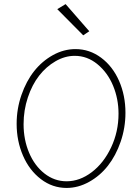

<svg xmlns="http://www.w3.org/2000/svg" viewBox="-20 -924 690 946"><path d="M419.9 -770 303.2 -903.8 262.2 -878.9 390.1 -750ZM308.1 2Q365.2 2 418.9 -27.8Q472.7 -57.6 511.7 -107.4Q550.8 -157.2 574.5 -225.8Q598.1 -294.4 598.1 -368.2Q598.1 -453.6 566.7 -525.4Q535.2 -597.2 478.3 -639.6Q421.4 -682.1 352.1 -682.1Q294.4 -682.1 241 -652.6Q187.5 -623 148.4 -573.7Q109.4 -524.4 85.7 -456.1Q62 -387.7 62 -314Q62 -229.5 93.3 -157.2Q124.5 -85 181.4 -41.5Q238.3 2 308.1 2ZM348.1 -648.9Q410.2 -648.9 460.4 -607.4Q510.7 -565.9 537.4 -501.2Q564 -436.5 564 -363.8Q564 -275.4 527.6 -198Q491.2 -120.6 432.1 -75.7Q373 -30.8 308.1 -30.8Q248 -30.8 199.2 -69.1Q150.4 -107.4 123.3 -171.6Q96.2 -235.8 96.2 -312Q96.2 -380.9 117.2 -443.8Q138.2 -506.8 172.9 -551.3Q207.5 -595.7 253.7 -622.3Q299.8 -648.9 348.1 -648.9Z"/></svg>

Font: Comic Neue Angular Light
Style: Regular
Weight: 300
Designer: Craig Rozynski
Foundry: Craig Rozynski
Version: Version 2.003